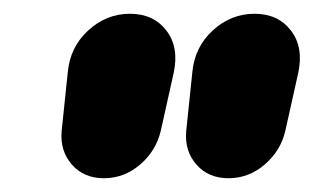

<svg xmlns="http://www.w3.org/2000/svg" viewBox="-20 -729 456 279"><path d="M131 -470Q101.8 -470 84.4 -489.9Q67 -509.8 69.6 -538.8L78.4 -623.2Q81.6 -660.4 108.1 -684.7Q134.6 -709 168.8 -709Q203 -709 221.7 -684.7Q240.4 -660.4 232.4 -623.2L213.6 -538.8Q206.7 -509.6 183.5 -489.8Q160.3 -470 131 -470ZM312 -470Q282.8 -470 265.4 -489.9Q248 -509.8 250.6 -538.8L259.4 -623.2Q262.6 -660.4 289.1 -684.7Q315.6 -709 349.8 -709Q384 -709 402.7 -684.7Q421.4 -660.4 413.4 -623.2L394.6 -538.8Q387.7 -509.6 364.5 -489.8Q341.3 -470 312 -470Z"/></svg>

Font: Winky Sans
Style: Italic
Weight: 400
Italic angle: -8.97852°
Designer: Simon Atzbach
Foundry: typofactur
Version: Version 1.205